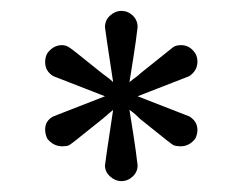

<svg xmlns="http://www.w3.org/2000/svg" viewBox="-20 -736 447 353"><path d="M203 -403Q192 -403 182.5 -411.5Q173 -420 173 -432Q173 -435 188 -534L168 -517Q132 -488 120.5 -479Q109 -470 107 -469Q105 -468 101.5 -467.5Q98 -467 95 -467Q78 -467 67 -481Q63 -489 63 -498Q63 -514 78 -522L173 -559L78 -596Q63 -605 63 -622Q63 -631 67 -638Q78 -653 94 -653Q101 -653 107 -649Q109 -648 120.5 -639Q132 -630 168 -601Q173 -597 178 -593.5Q183 -590 188 -585Q173 -683 173 -686Q173 -699 182.5 -707.5Q192 -716 203 -716Q215 -716 224 -707.5Q233 -699 233 -686Q233 -684 229.5 -659Q226 -634 218 -585Q224 -590 229 -593.5Q234 -597 238 -601Q274 -630 285.5 -639Q297 -648 298 -649Q303 -653 313 -653Q329 -653 339 -638Q343 -631 343 -623Q343 -606 328 -596L233 -559L328 -522Q343 -513 343 -497Q343 -489 339 -481Q328 -467 312 -467Q309 -467 305.5 -467.5Q302 -468 299 -469Q297 -470 285.5 -479Q274 -488 238 -517Q234 -521 229 -525.5Q224 -530 218 -534Q226 -485 229.5 -459.5Q233 -434 233 -432Q233 -420 224 -411.5Q215 -403 203 -403Z"/></svg>

Font: Huninn
Style: Regular
Weight: 400
Designer: justfont
Foundry: justfont
Version: Version 1.003